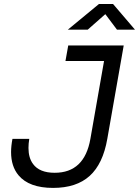

<svg xmlns="http://www.w3.org/2000/svg" viewBox="-20 -918 686 948"><path d="M242.2 9.8Q123.5 9.8 71.3 -52.7Q34.7 -96.7 34.7 -167Q34.7 -197.3 41.5 -232.4H124.5Q120.6 -208.5 120.6 -187.5Q120.6 -138.7 143.1 -108.4Q174.8 -64.9 250 -64.9Q397 -64.9 426.3 -232.4L493.7 -616.7H303.2L316.9 -693.4H590.8L509.8 -232.4Q488.3 -108.9 422.9 -49.6Q357.4 9.8 242.2 9.8ZM314.9 -771.5 468.8 -898.4H538.1L646.5 -771.5H557.6L500 -848.1L413.1 -771.5Z"/></svg>

Font: CaskaydiaCove NFP SemiLight
Style: Italic
Weight: 350
Italic angle: -10°
Designer: Aaron Bell
Foundry: Saja Typeworks
Version: Version 2111.001; VTT 6.35;Nerd Fonts 3.1.1